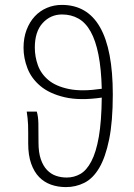

<svg xmlns="http://www.w3.org/2000/svg" viewBox="-20 -751 546 783"><path d="M122 -557Q122 -520 134.5 -485Q147 -450 177.5 -424.5Q208 -399 261 -388Q314 -377 395 -389Q393 -470 381.5 -528Q370 -586 349.5 -622.5Q329 -659 299.5 -675.5Q270 -692 233 -692Q186 -692 154 -657Q122 -622 122 -557ZM249 12Q216 12 188 2Q160 -8 139.5 -29Q119 -50 107 -84Q95 -118 95 -166Q95 -190 95 -208.5Q95 -227 94.5 -241.5Q94 -256 92.5 -269Q91 -282 89 -296H130Q136 -276 136.5 -247.5Q137 -219 137 -170Q137 -129 146.5 -101.5Q156 -74 172 -57.5Q188 -41 208.5 -34Q229 -27 252 -27Q282 -27 307.5 -41.5Q333 -56 352.5 -93Q372 -130 383 -193Q394 -256 395 -353Q305 -340 243.5 -354.5Q182 -369 145 -400Q108 -431 92 -472.5Q76 -514 76 -556Q76 -597 88.5 -629.5Q101 -662 122 -684.5Q143 -707 171.5 -719Q200 -731 232 -731Q440 -731 440 -366Q440 -255 425 -182Q410 -109 384.5 -66Q359 -23 324 -5.5Q289 12 249 12Z"/></svg>

Font: hySource Sans Pro Light
Style: Regular
Weight: 300
Designer: Paul D. Hunt
Foundry: Adobe Systems Incorporated
Version: Version 2.021;PS 2.000;hotconv 1.0.86;makeotf.lib2.5.63406